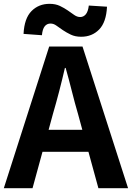

<svg xmlns="http://www.w3.org/2000/svg" viewBox="-24 -983 689 1003"><path d="M-4 0 233 -740H407L645 0H490L438 -190H198L146 0ZM99 -806Q103 -887 140.5 -925Q178 -963 235 -963Q266 -963 289 -952Q312 -941 330 -928.5Q348 -916 363.5 -905Q379 -894 395 -894Q412 -894 424 -908Q436 -922 440 -954L535 -948Q531 -867 494 -829Q457 -791 400 -791Q369 -791 346 -802Q323 -813 304.5 -825.5Q286 -838 271 -849Q256 -860 240 -860Q221 -860 209.5 -845.5Q198 -831 195 -799ZM230 -305H406L384 -386Q367 -444 351.5 -506Q336 -568 319 -628H315Q301 -567 285 -505.5Q269 -444 252 -386Z"/></svg>

Font: Kinto Sans
Style: Bold
Weight: 700
Designer: Authors: Ryoko NISHIZUKA  (kana & ideographs); Paul D. Hunt (Latin, Greek & Cyrillic); Wenlong ZHANG  (bopomofo); Sandol
Foundry: Adobe Systems Incorporated, ookami Inc.
Version: Version 0.001